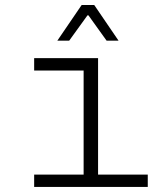

<svg xmlns="http://www.w3.org/2000/svg" viewBox="-20 -740 640 760"><path d="M207 -579.1 303.2 -720.2H353L449.2 -579.1H401.9L330.1 -679.2H326.2L253.9 -579.1ZM115.2 0V-48.8H311V-460.9H115.2V-509.8H368.2V-48.8H564.9V0Z"/></svg>

Font: Office Code Pro Light
Style: Regular
Weight: 300
Designer: Nathan Rutzky & Paul D. Hunt
Foundry: Adobe Systems Incorporated
Version: Version 1.004;PS 001.004;hotconv 1.0.70;makeotf.lib2.5.58329